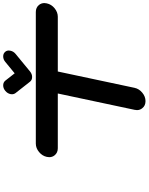

<svg xmlns="http://www.w3.org/2000/svg" viewBox="120 -1080 960 1241"><g transform="rotate(-90 600.5 -460.0)"><path d="M1142.6 -709Q1171.9 -709 1188.5 -688.5Q1200.7 -673.3 1200.7 -653.8Q1200.7 -646.5 1198.7 -638.2Q1192.4 -608.4 1167 -587.6Q1141.6 -566.9 1112.3 -566.9H758.3L652.8 -70.8Q646.5 -41.5 621.3 -20.8Q596.2 0 566.9 0Q537.1 0 521 -21Q508.8 -35.6 508.8 -55.2Q508.8 -62.5 510.7 -70.8L616.2 -566.9H262.2Q232.9 -566.9 216.3 -587.9Q204.6 -602.5 204.6 -622.1Q204.6 -629.9 206.5 -638.2Q212.9 -667.5 238 -688.2Q263.2 -709 292.5 -709ZM892.6 -873Q888.7 -853.5 872.1 -839.8L758.8 -746.6Q742.2 -732.9 722.7 -732.9Q703.1 -732.9 692.4 -746.6L619.1 -839.8Q611.3 -850.1 611.3 -863.3Q611.3 -867.7 612.3 -873Q616.7 -892.6 633.1 -906.2Q649.4 -919.9 668.5 -919.9Q688 -919.9 699.2 -906.2L746.6 -845.7L820.3 -906.2Q836.4 -919.9 856 -919.9Q875 -919.9 886.2 -906.2Q894 -896.5 894 -883.8Q894 -878.9 892.6 -873Z"/></g></svg>

Font: Robtronika
Style: Italic
Weight: 400
Italic angle: -12°
Designer: GGBot
Version: 1.00